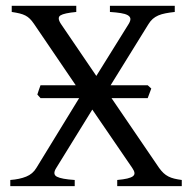

<svg xmlns="http://www.w3.org/2000/svg" viewBox="-20 -635 655 655"><path d="M483.9 -300.3H360.4L522.9 -62Q530.3 -51.8 537.8 -44.7Q545.4 -37.6 554.4 -33Q563.5 -28.3 574.7 -25.6Q585.9 -22.9 600.1 -21V0H379.9V-21Q401.4 -22.9 414.6 -26.1Q427.7 -29.3 433.6 -33.9Q439.5 -38.6 438.7 -45.4Q438 -52.2 431.2 -62L294.9 -261.2L171.9 -62Q158.2 -40.5 174.1 -32.2Q189.9 -23.9 234.9 -21V0H15.1V-21Q46.9 -23.4 69.3 -32.5Q91.8 -41.5 104 -62L250 -300.3H118.2L107.4 -312.5Q109.9 -319.8 112.5 -328.1Q115.2 -336.4 118.2 -344.2H238.3L96.2 -553.2Q88.9 -564 82 -570.8Q75.2 -577.6 66.7 -582Q58.1 -586.4 47.1 -589.1Q36.1 -591.8 20 -594.2V-615.2H240.2V-594.2Q198.7 -590.3 186.3 -582.5Q173.8 -574.7 188 -553.2L308.6 -376L418.9 -553.2Q425.8 -564.5 424.8 -571.5Q423.8 -578.6 415.5 -583.3Q407.2 -587.9 392.1 -590.3Q377 -592.8 355 -594.2V-615.2H576.2V-594.2Q558.6 -592.3 544.7 -589.6Q530.8 -586.9 520 -582.3Q509.3 -577.6 501.2 -570.6Q493.2 -563.5 486.8 -553.2L357.4 -344.2H483.9L496.1 -333Z"/></svg>

Font: Gentium Unicode
Style: Regular
Weight: 400
Version: Version 1.009